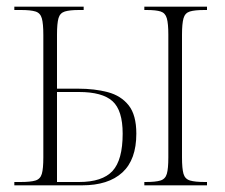

<svg xmlns="http://www.w3.org/2000/svg" viewBox="-20 -556 676 576"><path d="M23 0V-10H41Q72 -10 86.5 -14.5Q101 -19 105.5 -34.5Q110 -50 110 -84V-451Q110 -485 105.5 -501Q101 -517 86.5 -521.5Q72 -526 43 -526H23V-536H231V-526H217Q189 -526 174.5 -521.5Q160 -517 155.5 -501.5Q151 -486 151 -452V-290H214Q264 -290 303.5 -279.5Q343 -269 366 -240Q389 -211 389 -155Q389 -77 347 -38.5Q305 0 226 0ZM413 0V-10H417Q447 -10 461.5 -14.5Q476 -19 480.5 -34.5Q485 -50 485 -84V-452Q485 -485 480.5 -501Q476 -517 462 -521.5Q448 -526 420 -526H413V-536H601V-526H593Q564 -526 549.5 -521.5Q535 -517 530.5 -501Q526 -485 526 -452V-84Q526 -50 530.5 -34.5Q535 -19 550 -14.5Q565 -10 595 -10H601V0ZM217 -10Q287 -10 317.5 -43Q348 -76 348 -155Q348 -225 317.5 -252.5Q287 -280 217 -280H151V-10Z"/></svg>

Font: Noto Serif Display Condensed ExtraLight
Style: Regular
Weight: 200
Width: 3
Designer: Monotype Design Team
Foundry: Monotype Imaging Inc.
Version: Version 2.009